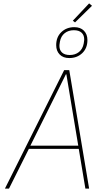

<svg xmlns="http://www.w3.org/2000/svg" viewBox="-20 -1111 640 1131"><path d="M483 0 444 -234H150L33 0H9L358 -698H388L505 0ZM371 -673H368L159 -253H441ZM422 -979 409 -989 505 -1091 522 -1077ZM388 -769Q352 -769 331.5 -790Q311 -811 311 -845Q311 -893 341.5 -922Q372 -951 418 -951Q454 -951 474.5 -930Q495 -909 495 -875Q495 -827 464.5 -798Q434 -769 388 -769ZM391 -787Q423 -787 445 -804.5Q467 -822 473 -854Q475 -866 475.5 -871Q476 -876 476 -880Q476 -904 460.5 -918.5Q445 -933 415 -933Q383 -933 361 -915.5Q339 -898 333 -866Q331 -854 330.5 -849Q330 -844 330 -840Q330 -816 345.5 -801.5Q361 -787 391 -787Z"/></svg>

Font: IBM Plex Mono Thin
Style: Italic
Weight: 100
Italic angle: -9°
Monospace: yes
Designer: Mike Abbink, Paul van der Laan, Pieter van Rosmalen
Foundry: Bold Monday
Version: Version 2.3